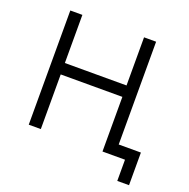

<svg xmlns="http://www.w3.org/2000/svg" viewBox="-143 -838 1091 1106"><g transform="rotate(20 402.0 -285.0)"><path d="M176 -405H554V-700H628V-70H764V130H692V0H554V-335H176V0H102V-700H176Z"/></g></svg>

Font: Tilda Sans
Style: Regular
Weight: 400
Designer: ParaType Ltd
Foundry: ParaType Ltd
Version: Version 1.009